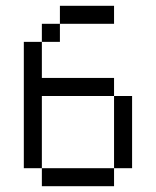

<svg xmlns="http://www.w3.org/2000/svg" viewBox="-20 -645 540 665"><path d="M375 -562.5V-625H187.5V-562.5H125V-500H62.5V-62.5H125V0H375V-62.5H125Q125 -62.5 125 -312.5H375Q375 -312.5 375 -62.5H437.5Q437.5 -62.5 437.5 -312.5H375V-375H125Q125 -375 125 -500H187.5V-562.5Z"/></svg>

Font: Unifont
Style: Regular
Weight: 500
Version: Version 15.1.04